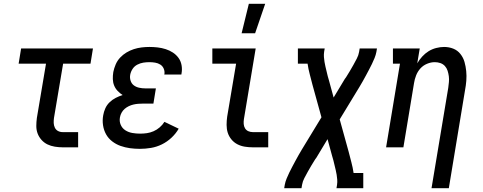

<svg xmlns="http://www.w3.org/2000/svg" viewBox="-20 -775 2540 1010"><path d="M310 0Q289 0 268 -3.5Q247 -7 229.5 -15.5Q212 -24 198.5 -39Q185 -54 178 -72.5Q171 -91 171 -112Q171 -133 174 -155L222 -440H78L91 -520H469L456 -440H312L264 -155Q262 -141 262.5 -128Q263 -115 268.5 -103.5Q274 -92 285 -86Q296 -80 310 -80H391V0Z M716 8Q689 8 663.5 4.5Q638 1 614 -7.5Q590 -16 570 -31.5Q550 -47 538 -68.5Q526 -90 522 -116Q518 -142 523 -169Q526 -187 534 -205Q542 -223 556.5 -237Q571 -251 588.5 -260Q606 -269 625 -275Q611 -284 599 -296.5Q587 -309 580.5 -325Q574 -341 573.5 -359Q573 -377 576 -396Q580 -416 588.5 -436Q597 -456 612 -472Q627 -488 645.5 -499Q664 -510 684 -516.5Q704 -523 725 -525.5Q746 -528 766 -528Q788 -528 809.5 -525.5Q831 -523 851.5 -516.5Q872 -510 889.5 -498.5Q907 -487 919 -470.5Q931 -454 935 -432.5Q939 -411 935 -389L934 -383H844L845 -386Q847 -401 841 -414.5Q835 -428 823 -435.5Q811 -443 796 -445.5Q781 -448 766 -448Q750 -448 734 -445.5Q718 -443 702.5 -435Q687 -427 677.5 -412.5Q668 -398 665 -382Q662 -366 667 -350.5Q672 -335 684 -326Q696 -317 712 -313.5Q728 -310 745 -310H800L787 -230H732Q720 -230 707 -229Q694 -228 681.5 -225Q669 -222 657.5 -216.5Q646 -211 636 -202.5Q626 -194 619.5 -182Q613 -170 611 -158Q607 -137 615 -118.5Q623 -100 639.5 -89.5Q656 -79 676 -75.5Q696 -72 717 -72Q735 -72 752.5 -74.5Q770 -77 787.5 -84.5Q805 -92 820 -105Q835 -118 845 -134L920 -98Q905 -72 882 -50.5Q859 -29 831.5 -15.5Q804 -2 774.5 3Q745 8 716 8Z M1310 0Q1288 0 1267 -3.5Q1246 -7 1228 -16.5Q1210 -26 1197 -42Q1184 -58 1178 -77Q1172 -96 1172 -118Q1172 -140 1175 -161L1222 -440H1097V-520H1325L1263 -148Q1261 -135 1262 -122.5Q1263 -110 1269 -100Q1275 -90 1286 -85Q1297 -80 1310 -80H1391V0ZM1251 -600 1289 -755H1375L1322 -600Z M1475 215 1478 197Q1481 181 1487.5 165Q1494 149 1501.5 133.5Q1509 118 1517 103Q1525 88 1533 73Q1541 58 1549.5 43Q1558 28 1567 13L1671 -158L1624 -328Q1617 -356 1609.5 -384Q1602 -412 1598 -440H1547V-520H1688L1685 -502Q1683 -488 1684 -475Q1685 -462 1687 -449.5Q1689 -437 1692 -424.5Q1695 -412 1698 -399.5Q1701 -387 1704 -374.5Q1707 -362 1711 -350L1735 -262L1794 -360Q1796 -362 1797 -364Q1798 -366 1800 -368Q1810 -384 1820 -400.5Q1830 -417 1839 -433.5Q1848 -450 1857 -467Q1866 -484 1869 -502L1872 -520H1963L1960 -502Q1957 -486 1950.5 -470Q1944 -454 1936.5 -438.5Q1929 -423 1921 -408Q1913 -393 1905 -378Q1897 -363 1888.5 -348Q1880 -333 1871 -318L1767 -147L1814 23Q1821 51 1828.5 79Q1836 107 1840 135H1891V215H1750L1753 197Q1755 183 1754 170Q1753 157 1751 144.5Q1749 132 1746 119.5Q1743 107 1740 94.5Q1737 82 1734 69.5Q1731 57 1727 45L1703 -43L1644 55Q1642 57 1641 59Q1640 61 1638 63Q1628 79 1618 95.5Q1608 112 1599 128.5Q1590 145 1581 162Q1572 179 1569 197L1566 215Z M2250 215 2338 -313Q2340 -328 2341.5 -343.5Q2343 -359 2341 -374Q2339 -389 2334.5 -403Q2330 -417 2320.5 -427.5Q2311 -438 2297 -443Q2283 -448 2267 -448Q2247 -448 2226.5 -439.5Q2206 -431 2191.5 -415Q2177 -399 2169 -378.5Q2161 -358 2158 -338L2102 0H2011L2084 -440H2047V-520H2188L2175 -442Q2186 -461 2201 -477.5Q2216 -494 2234.5 -505.5Q2253 -517 2274.5 -522.5Q2296 -528 2316 -528Q2342 -528 2364.5 -519Q2387 -510 2402 -491Q2417 -472 2423.5 -449Q2430 -426 2432.5 -401Q2435 -376 2433 -350.5Q2431 -325 2426 -299L2341 215Z"/></svg>

Font: Iosevka Curly Slab Medium
Style: Italic
Weight: 500
Italic angle: -9°
Monospace: yes
Designer: Belleve Invis
Foundry: Belleve Invis
Version: Version 22.1.2; ttfautohint (v1.8.4)